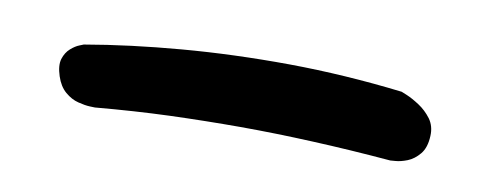

<svg xmlns="http://www.w3.org/2000/svg" viewBox="-27 -190 600 234"><g transform="rotate(10 273.0 -73.0)"><path d="M45 -57.2Q40.8 -70 43.3 -78.3Q45.9 -86.6 51.6 -91.6Q57.2 -96.5 62.2 -98.4Q67.2 -100.4 67.2 -100.4Q122.5 -110 186 -115.3Q249.5 -120.6 318.4 -120.1Q387.4 -119.5 458.8 -111Q458.8 -111 465.6 -108.2Q472.4 -105.4 481.3 -99.6Q490.2 -93.8 496.8 -85Q503.2 -76.2 502.6 -64Q502 -49.5 495.4 -41.5Q488.8 -33.5 480.5 -30.2Q472.2 -27 465.9 -26.6Q459.6 -26.1 459.6 -26.1Q408.2 -30.4 362.3 -32.4Q316.4 -34.5 272.9 -34.6Q229.4 -34.6 185.6 -33.1Q141.9 -31.5 93.9 -27.2Q93.9 -27.2 87.8 -27.4Q81.6 -27.6 73 -29.8Q64.4 -31.9 56.6 -38.6Q48.9 -45.2 45 -57.2Z"/></g></svg>

Font: Sour Gummy Black
Style: Regular
Weight: 900
Version: Version 1.000